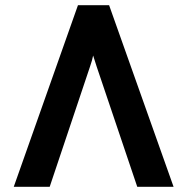

<svg xmlns="http://www.w3.org/2000/svg" viewBox="-20 -720 722 740"><path d="M33 0 280.5 -700H400.5L649 0H509L352.5 -463.5Q349 -474.5 345.5 -485.5Q342 -496.5 339 -506Q337.5 -497.5 334.2 -486.2Q331 -475 327 -463.5L171.5 0Z"/></svg>

Font: Undotted
Style: Bold
Weight: 700
Designer: Delve Withrington, Dave Bailey, Thomas Jockin
Foundry: Delve Fonts LLC
Version: Version 4.000